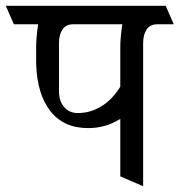

<svg xmlns="http://www.w3.org/2000/svg" viewBox="-50 -590 621 664"><path d="M494 -506Q469 -506 457 -488Q445 -470 445 -441V54L366 20V-179Q316 -147 255 -147Q170 -147 124 -206Q78 -265 75 -370V-426Q75 -461 82 -506H-2L-30 -570H523L551 -506ZM373 -506H203Q178 -506 166 -488Q154 -470 154 -441V-275Q154 -240 172 -219.5Q190 -199 219 -199Q262 -199 300 -222Q338 -245 366 -290V-426Q366 -460 373 -506Z"/></svg>

Font: Sumana
Style: Regular
Weight: 400
Designer: Cyreal, Alexei Vanyashin (Devanagari), Olga Karpushina (Latin)
Foundry: Cyreal
Version: Version 1.015;PS 001.015;hotconv 1.0.70;makeotf.lib2.5.58329